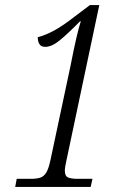

<svg xmlns="http://www.w3.org/2000/svg" viewBox="-20 -738 512 758"><path d="M40 0 46 -32H103Q124 -32 138.5 -36.5Q153 -41 162.5 -56.5Q172 -72 179 -105L259 -481Q271 -543 281 -586Q291 -629 299 -654H296Q247 -604 215.5 -578.5Q184 -553 159 -553Q142 -553 135.5 -564Q129 -575 129 -591Q159 -599 192 -616.5Q225 -634 274 -672L335 -718H372L243 -108Q236 -78 236 -64Q236 -43 248.5 -37.5Q261 -32 287 -32H345L338 0Z"/></svg>

Font: Noto Serif Condensed Light
Style: Italic
Weight: 300
Width: 3
Italic angle: -12°
Designer: Monotype Design Team
Foundry: Monotype Imaging Inc.
Version: Version 2.014; ttfautohint (v1.8.4.7-5d5b)